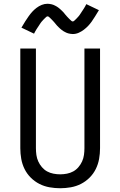

<svg xmlns="http://www.w3.org/2000/svg" viewBox="-20 -993 640 1021"><path d="M300 8Q272 8 243.5 3Q215 -2 189.5 -15Q164 -28 143.5 -48.5Q123 -69 110.5 -94.5Q98 -120 93 -148Q88 -176 88 -205V-735H171V-205Q171 -187 173.5 -169Q176 -151 183.5 -134.5Q191 -118 203 -104Q215 -90 230.5 -81.5Q246 -73 264 -69.5Q282 -66 300 -66Q318 -66 336 -69.5Q354 -73 369.5 -81.5Q385 -90 397 -104Q409 -118 416.5 -134.5Q424 -151 426.5 -169Q429 -187 429 -205V-735H512V-205Q512 -176 507 -148Q502 -120 489.5 -94.5Q477 -69 456.5 -48.5Q436 -28 410.5 -15Q385 -2 356.5 3Q328 8 300 8ZM367 -812Q361 -812 355.5 -813Q350 -814 345 -815Q340 -816 335.5 -818Q331 -820 326 -822.5Q321 -825 317 -827.5Q313 -830 308.5 -833.5Q304 -837 300 -840.5Q296 -844 292 -848Q288 -852 284.5 -855.5Q281 -859 278 -863Q275 -867 271.5 -871Q268 -875 264 -879.5Q260 -884 256 -888Q252 -892 249 -895Q246 -898 241.5 -902Q237 -906 234 -906Q229 -906 226 -903Q223 -900 218.5 -896Q214 -892 211.5 -889Q209 -886 206.5 -883.5Q204 -881 201.5 -878Q199 -875 196.5 -871.5Q194 -868 191.5 -864Q189 -860 186 -855.5Q183 -851 180 -846.5Q177 -842 173.5 -836.5Q170 -831 167 -825.5Q164 -820 161 -814L94 -846Q105 -865 114.5 -880Q124 -895 133 -907.5Q142 -920 151.5 -930.5Q161 -941 174 -951Q187 -961 202 -967Q217 -973 233 -973Q239 -973 244.5 -972Q250 -971 255 -970Q260 -969 264.5 -967Q269 -965 274 -962.5Q279 -960 283 -957.5Q287 -955 291.5 -951.5Q296 -948 300 -944.5Q304 -941 308 -937Q312 -933 315.5 -929.5Q319 -926 322 -922Q325 -918 328.5 -914Q332 -910 336 -905.5Q340 -901 344 -897Q348 -893 351 -890Q354 -887 358.5 -883Q363 -879 366 -879Q371 -879 374 -882Q377 -885 381.5 -889Q386 -893 388.5 -896Q391 -899 393.5 -901.5Q396 -904 398.5 -907Q401 -910 403.5 -913.5Q406 -917 408.5 -921Q411 -925 414 -929.5Q417 -934 420 -938.5Q423 -943 426.5 -948.5Q430 -954 433 -959.5Q436 -965 439 -971L506 -939Q495 -921 485.5 -905.5Q476 -890 467 -877.5Q458 -865 448.5 -855Q439 -845 426 -835Q413 -825 398 -818.5Q383 -812 367 -812Z"/></svg>

Font: Iosevka Extended
Style: Regular
Weight: 400
Width: 7
Monospace: yes
Designer: Belleve Invis
Foundry: Belleve Invis
Version: Version 32.5.0; ttfautohint (v1.8.4)